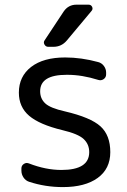

<svg xmlns="http://www.w3.org/2000/svg" viewBox="-20 -800 537 810"><path d="M353.5 -780.3Q364.3 -780.3 368.7 -771Q373 -761.7 366.2 -753.9L261.7 -628.9Q239.3 -602.5 205.1 -602.5H183.6Q172.9 -602.5 167.5 -612.3Q162.1 -622.1 168.9 -630.9L249 -752Q268.6 -780.3 302.7 -780.3ZM239.3 -83Q356.4 -83 356.4 -158.2Q356.4 -191.4 333 -213.4Q309.6 -235.4 243.2 -251Q146.5 -274.4 103 -311.5Q59.6 -348.6 59.6 -409.2Q59.6 -477.5 111.3 -517.6Q163.1 -557.6 254.9 -557.6Q323.2 -557.6 394.5 -538.1Q409.2 -534.2 418.5 -521.5Q427.7 -508.8 427.7 -494.1V-486.3Q427.7 -473.6 417.5 -466.3Q407.2 -459 394.5 -462.9Q326.2 -484.4 264.6 -484.4Q262.7 -484.4 260.7 -484.4Q149.4 -484.4 149.4 -415Q149.4 -383.8 170.9 -363.8Q192.4 -343.8 253.9 -330.1Q362.3 -304.7 403.8 -267.1Q445.3 -229.5 445.3 -158.2Q445.3 -87.9 392.1 -49.3Q338.9 -10.7 245.1 -10.7Q170.9 -10.7 102.5 -33.2Q87.9 -38.1 79.1 -51.3Q70.3 -64.5 70.3 -80.1V-89.8Q70.3 -101.6 80.6 -108.4Q90.8 -115.2 102.5 -110.4Q172.9 -83 239.3 -83Z"/></svg>

Font: Gen Jyuu GothicL Regular
Style: Regular
Weight: 400
Designer: [Source Han Sans]
Ryoko NISHIZUKA  (kana & ideographs); Paul D. Hunt (Latin, Greek & Cyrillic); Wenlong ZHANG  (bopomofo
Version: Version 1.002.20150607